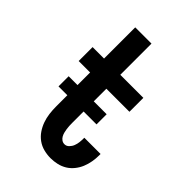

<svg xmlns="http://www.w3.org/2000/svg" viewBox="-218 -831 936 936"><g transform="rotate(45 250.0 -363.5)"><path d="M308 8Q284 8 260.5 2Q237 -4 217.5 -18Q198 -32 184.5 -52Q171 -72 163 -94.5Q155 -117 152 -141Q149 -165 149 -189V-424H70V-520H149V-735H261V-520H420V-424H261V-189Q261 -178 261.5 -168Q262 -158 263.5 -148Q265 -138 267.5 -128Q270 -118 275 -109Q280 -100 288.5 -94Q297 -88 308 -88Q321 -88 331 -98Q341 -108 346 -121Q351 -134 352.5 -147.5Q354 -161 354 -175V-179H466V-169Q466 -147 462 -124.5Q458 -102 449.5 -81.5Q441 -61 426.5 -43Q412 -25 393 -13.5Q374 -2 352 3Q330 8 308 8ZM88 -267V-337H350V-267Z"/></g></svg>

Font: Iosevka SS18
Style: Bold
Weight: 700
Monospace: yes
Designer: Belleve Invis
Foundry: Belleve Invis
Version: Version 25.1.1; ttfautohint (v1.8.4)